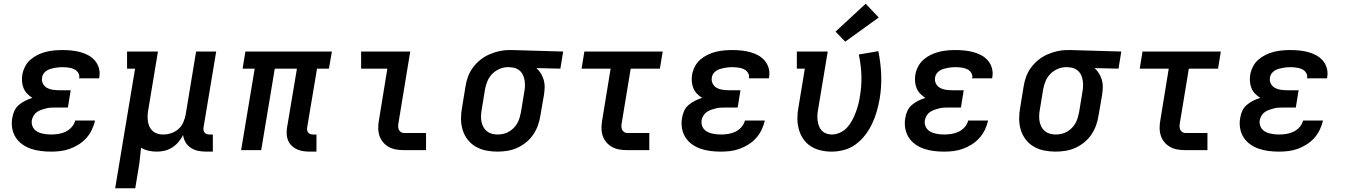

<svg xmlns="http://www.w3.org/2000/svg" viewBox="-20 -807 7240 1032"><path d="M254 8Q226 8 198.5 4.5Q171 1 146 -7.5Q121 -16 99.5 -31.5Q78 -47 64 -69Q50 -91 45.5 -118.5Q41 -146 46 -173Q49 -193 57.5 -211.5Q66 -230 82 -243.5Q98 -257 116.5 -266Q135 -275 154 -281Q139 -290 126.5 -303Q114 -316 107 -332.5Q100 -349 98.5 -368Q97 -387 100 -406Q104 -428 115 -449.5Q126 -471 144 -486.5Q162 -502 183.5 -512.5Q205 -523 227.5 -528.5Q250 -534 272 -536Q294 -538 316 -538Q341 -538 365 -535.5Q389 -533 411.5 -527Q434 -521 454.5 -510Q475 -499 490 -481.5Q505 -464 511.5 -441Q518 -418 514 -394Q514 -392 513.5 -390Q513 -388 512 -386H405Q405 -387 405.5 -387.5Q406 -388 406 -389Q408 -399 404 -408.5Q400 -418 393 -425Q386 -432 376.5 -436Q367 -440 357.5 -442Q348 -444 337.5 -445Q327 -446 316 -446Q306 -446 295 -445Q284 -444 273 -442Q262 -440 251 -436.5Q240 -433 230.5 -427Q221 -421 214 -411Q207 -401 206 -390Q203 -373 210.5 -358Q218 -343 232 -335Q246 -327 263 -324.5Q280 -322 297 -322H360L345 -229H282Q269 -229 256 -228.5Q243 -228 230 -225Q217 -222 204 -217.5Q191 -213 179.5 -205.5Q168 -198 161 -186Q154 -174 151 -161Q149 -148 152 -136Q155 -124 162.5 -114.5Q170 -105 181 -99Q192 -93 204 -90Q216 -87 228.5 -85.5Q241 -84 254 -84Q274 -84 293.5 -87Q313 -90 331.5 -98.5Q350 -107 364.5 -123Q379 -139 384 -159H491Q485 -133 473.5 -109Q462 -85 444 -65Q426 -45 403 -30.5Q380 -16 355 -7Q330 2 304.5 5Q279 8 254 8Z M599 205 706 -438H663V-530H829L777 -217Q774 -201 773.5 -185.5Q773 -170 775 -155Q777 -140 783.5 -126Q790 -112 801 -102.5Q812 -93 826.5 -88.5Q841 -84 857 -84Q879 -84 900 -91Q921 -98 938.5 -113Q956 -128 965 -149Q974 -170 978 -191L1034 -530H1142L1074 -122Q1073 -114 1074 -107Q1075 -100 1079.5 -94.5Q1084 -89 1091 -86.5Q1098 -84 1106 -84H1124V8H1091Q1068 8 1046.5 4Q1025 0 1007 -11.5Q989 -23 978 -41Q967 -59 964 -81Q954 -61 939 -43.5Q924 -26 905 -14Q886 -2 865 3Q844 8 823 8Q800 8 778 3Q756 -2 738 -13Q735 16 732 45Q729 74 724 102L707 205Z M1647 8Q1629 8 1611 5.5Q1593 3 1577 -4Q1561 -11 1548.5 -23Q1536 -35 1529 -51Q1522 -67 1521 -85.5Q1520 -104 1523 -122L1576 -438H1457L1384 0H1276L1349 -438H1284L1299 -530H1764L1748 -438H1684L1631 -122Q1630 -114 1631 -107Q1632 -100 1636.5 -94.5Q1641 -89 1648 -86.5Q1655 -84 1663 -84H1681V8Z M2152 0Q2130 0 2109 -3.5Q2088 -7 2070 -17Q2052 -27 2039 -42.5Q2026 -58 2019.5 -77.5Q2013 -97 2013 -119Q2013 -141 2017 -162L2062 -438H1921V-530H2185L2122 -147Q2120 -138 2120 -128.5Q2120 -119 2123.5 -110.5Q2127 -102 2135 -97Q2143 -92 2152 -92H2270V0Z M2654 8Q2623 8 2592.5 2Q2562 -4 2536.5 -19Q2511 -34 2493 -57.5Q2475 -81 2466.5 -109.5Q2458 -138 2458 -169.5Q2458 -201 2464 -232L2482 -342Q2486 -369 2495.5 -395Q2505 -421 2522 -444Q2539 -467 2561.5 -485Q2584 -503 2610 -514.5Q2636 -526 2663 -532Q2690 -538 2716 -538Q2720 -538 2724.5 -538Q2729 -538 2733 -538L3007 -530L2992 -438L2863 -441Q2877 -429 2887 -412.5Q2897 -396 2902.5 -377.5Q2908 -359 2907.5 -338.5Q2907 -318 2904 -298L2885 -188Q2881 -161 2872 -135Q2863 -109 2847 -85Q2831 -61 2808.5 -42.5Q2786 -24 2760.5 -12.5Q2735 -1 2707.5 3.5Q2680 8 2654 8ZM2655 -84Q2670 -84 2685.5 -87.5Q2701 -91 2715 -99Q2729 -107 2740.5 -118.5Q2752 -130 2760 -144Q2768 -158 2772.5 -173Q2777 -188 2780 -203L2798 -313Q2801 -328 2801.5 -343.5Q2802 -359 2800 -373Q2798 -387 2792.5 -400.5Q2787 -414 2777 -424Q2767 -434 2753.5 -439.5Q2740 -445 2725 -445L2718 -446Q2716 -446 2714 -446Q2712 -446 2710 -446Q2687 -446 2665 -436.5Q2643 -427 2626 -410Q2609 -393 2600 -371Q2591 -349 2587 -327L2569 -217Q2566 -201 2565.5 -184.5Q2565 -168 2568 -153Q2571 -138 2578 -124.5Q2585 -111 2597 -101.5Q2609 -92 2624 -88Q2639 -84 2655 -84Z M3352 0Q3330 0 3309 -3.5Q3288 -7 3270 -17Q3252 -27 3239 -42.5Q3226 -58 3219.5 -77.5Q3213 -97 3213 -119Q3213 -141 3217 -162L3262 -438H3106L3121 -530H3542L3527 -438H3370L3322 -147Q3320 -138 3320 -128.5Q3320 -119 3323.5 -110.5Q3327 -102 3335 -97Q3343 -92 3352 -92H3470V0Z M3854 8Q3826 8 3798.5 4.5Q3771 1 3746 -7.5Q3721 -16 3699.5 -31.5Q3678 -47 3664 -69Q3650 -91 3645.5 -118.5Q3641 -146 3646 -173Q3649 -193 3657.5 -211.5Q3666 -230 3682 -243.5Q3698 -257 3716.5 -266Q3735 -275 3754 -281Q3739 -290 3726.5 -303Q3714 -316 3707 -332.5Q3700 -349 3698.5 -368Q3697 -387 3700 -406Q3704 -428 3715 -449.5Q3726 -471 3744 -486.5Q3762 -502 3783.5 -512.5Q3805 -523 3827.5 -528.5Q3850 -534 3872 -536Q3894 -538 3916 -538Q3941 -538 3965 -535.5Q3989 -533 4011.5 -527Q4034 -521 4054.5 -510Q4075 -499 4090 -481.5Q4105 -464 4111.5 -441Q4118 -418 4114 -394Q4114 -392 4113.5 -390Q4113 -388 4112 -386H4005Q4005 -387 4005.5 -387.5Q4006 -388 4006 -389Q4008 -399 4004 -408.5Q4000 -418 3993 -425Q3986 -432 3976.5 -436Q3967 -440 3957.5 -442Q3948 -444 3937.5 -445Q3927 -446 3916 -446Q3906 -446 3895 -445Q3884 -444 3873 -442Q3862 -440 3851 -436.5Q3840 -433 3830.5 -427Q3821 -421 3814 -411Q3807 -401 3806 -390Q3803 -373 3810.5 -358Q3818 -343 3832 -335Q3846 -327 3863 -324.5Q3880 -322 3897 -322H3960L3945 -229H3882Q3869 -229 3856 -228.5Q3843 -228 3830 -225Q3817 -222 3804 -217.5Q3791 -213 3779.5 -205.5Q3768 -198 3761 -186Q3754 -174 3751 -161Q3749 -148 3752 -136Q3755 -124 3762.5 -114.5Q3770 -105 3781 -99Q3792 -93 3804 -90Q3816 -87 3828.5 -85.5Q3841 -84 3854 -84Q3874 -84 3893.5 -87Q3913 -90 3931.5 -98.5Q3950 -107 3964.5 -123Q3979 -139 3984 -159H4091Q4085 -133 4073.5 -109Q4062 -85 4044 -65Q4026 -45 4003 -30.5Q3980 -16 3955 -7Q3930 2 3904.5 5Q3879 8 3854 8Z M4450 8Q4419 8 4390 1Q4361 -6 4337 -21.5Q4313 -37 4297 -61Q4281 -85 4273.5 -113Q4266 -141 4266 -171.5Q4266 -202 4272 -232L4306 -438H4263V-530H4429L4377 -217Q4374 -202 4373.5 -186.5Q4373 -171 4375 -156.5Q4377 -142 4382.5 -128Q4388 -114 4398 -104Q4408 -94 4422 -89Q4436 -84 4451 -84Q4473 -84 4495 -94Q4517 -104 4533 -121.5Q4549 -139 4560 -159.5Q4571 -180 4579 -201.5Q4587 -223 4593 -244.5Q4599 -266 4602 -289Q4612 -346 4610 -402Q4608 -458 4596 -514L4701 -532Q4714 -469 4716.5 -404.5Q4719 -340 4708 -275Q4702 -241 4692.5 -208Q4683 -175 4668 -143Q4653 -111 4631 -82Q4609 -53 4580 -31.5Q4551 -10 4517 -1Q4483 8 4450 8ZM4523 -583 4471 -637 4633 -787 4703 -713Z M5054 8Q5026 8 4998.5 4.5Q4971 1 4946 -7.5Q4921 -16 4899.5 -31.5Q4878 -47 4864 -69Q4850 -91 4845.5 -118.5Q4841 -146 4846 -173Q4849 -193 4857.5 -211.5Q4866 -230 4882 -243.5Q4898 -257 4916.5 -266Q4935 -275 4954 -281Q4939 -290 4926.5 -303Q4914 -316 4907 -332.5Q4900 -349 4898.5 -368Q4897 -387 4900 -406Q4904 -428 4915 -449.5Q4926 -471 4944 -486.5Q4962 -502 4983.5 -512.5Q5005 -523 5027.5 -528.5Q5050 -534 5072 -536Q5094 -538 5116 -538Q5141 -538 5165 -535.5Q5189 -533 5211.5 -527Q5234 -521 5254.5 -510Q5275 -499 5290 -481.5Q5305 -464 5311.5 -441Q5318 -418 5314 -394Q5314 -392 5313.5 -390Q5313 -388 5312 -386H5205Q5205 -387 5205.5 -387.5Q5206 -388 5206 -389Q5208 -399 5204 -408.5Q5200 -418 5193 -425Q5186 -432 5176.5 -436Q5167 -440 5157.5 -442Q5148 -444 5137.5 -445Q5127 -446 5116 -446Q5106 -446 5095 -445Q5084 -444 5073 -442Q5062 -440 5051 -436.5Q5040 -433 5030.5 -427Q5021 -421 5014 -411Q5007 -401 5006 -390Q5003 -373 5010.5 -358Q5018 -343 5032 -335Q5046 -327 5063 -324.5Q5080 -322 5097 -322H5160L5145 -229H5082Q5069 -229 5056 -228.5Q5043 -228 5030 -225Q5017 -222 5004 -217.5Q4991 -213 4979.5 -205.5Q4968 -198 4961 -186Q4954 -174 4951 -161Q4949 -148 4952 -136Q4955 -124 4962.5 -114.5Q4970 -105 4981 -99Q4992 -93 5004 -90Q5016 -87 5028.5 -85.5Q5041 -84 5054 -84Q5074 -84 5093.5 -87Q5113 -90 5131.5 -98.5Q5150 -107 5164.5 -123Q5179 -139 5184 -159H5291Q5285 -133 5273.5 -109Q5262 -85 5244 -65Q5226 -45 5203 -30.5Q5180 -16 5155 -7Q5130 2 5104.5 5Q5079 8 5054 8Z M5654 8Q5623 8 5592.5 2Q5562 -4 5536.5 -19Q5511 -34 5493 -57.5Q5475 -81 5466.5 -109.5Q5458 -138 5458 -169.5Q5458 -201 5464 -232L5482 -342Q5486 -369 5495.5 -395Q5505 -421 5522 -444Q5539 -467 5561.5 -485Q5584 -503 5610 -514.5Q5636 -526 5663 -532Q5690 -538 5716 -538Q5720 -538 5724.5 -538Q5729 -538 5733 -538L6007 -530L5992 -438L5863 -441Q5877 -429 5887 -412.5Q5897 -396 5902.5 -377.5Q5908 -359 5907.5 -338.5Q5907 -318 5904 -298L5885 -188Q5881 -161 5872 -135Q5863 -109 5847 -85Q5831 -61 5808.5 -42.5Q5786 -24 5760.5 -12.5Q5735 -1 5707.5 3.5Q5680 8 5654 8ZM5655 -84Q5670 -84 5685.5 -87.5Q5701 -91 5715 -99Q5729 -107 5740.5 -118.5Q5752 -130 5760 -144Q5768 -158 5772.5 -173Q5777 -188 5780 -203L5798 -313Q5801 -328 5801.5 -343.5Q5802 -359 5800 -373Q5798 -387 5792.5 -400.5Q5787 -414 5777 -424Q5767 -434 5753.5 -439.5Q5740 -445 5725 -445L5718 -446Q5716 -446 5714 -446Q5712 -446 5710 -446Q5687 -446 5665 -436.5Q5643 -427 5626 -410Q5609 -393 5600 -371Q5591 -349 5587 -327L5569 -217Q5566 -201 5565.5 -184.5Q5565 -168 5568 -153Q5571 -138 5578 -124.5Q5585 -111 5597 -101.5Q5609 -92 5624 -88Q5639 -84 5655 -84Z M6352 0Q6330 0 6309 -3.5Q6288 -7 6270 -17Q6252 -27 6239 -42.5Q6226 -58 6219.5 -77.5Q6213 -97 6213 -119Q6213 -141 6217 -162L6262 -438H6106L6121 -530H6542L6527 -438H6370L6322 -147Q6320 -138 6320 -128.5Q6320 -119 6323.5 -110.5Q6327 -102 6335 -97Q6343 -92 6352 -92H6470V0Z M6854 8Q6826 8 6798.5 4.5Q6771 1 6746 -7.5Q6721 -16 6699.5 -31.5Q6678 -47 6664 -69Q6650 -91 6645.5 -118.5Q6641 -146 6646 -173Q6649 -193 6657.5 -211.5Q6666 -230 6682 -243.5Q6698 -257 6716.5 -266Q6735 -275 6754 -281Q6739 -290 6726.5 -303Q6714 -316 6707 -332.5Q6700 -349 6698.5 -368Q6697 -387 6700 -406Q6704 -428 6715 -449.5Q6726 -471 6744 -486.5Q6762 -502 6783.5 -512.5Q6805 -523 6827.5 -528.5Q6850 -534 6872 -536Q6894 -538 6916 -538Q6941 -538 6965 -535.5Q6989 -533 7011.5 -527Q7034 -521 7054.5 -510Q7075 -499 7090 -481.5Q7105 -464 7111.5 -441Q7118 -418 7114 -394Q7114 -392 7113.5 -390Q7113 -388 7112 -386H7005Q7005 -387 7005.5 -387.5Q7006 -388 7006 -389Q7008 -399 7004 -408.5Q7000 -418 6993 -425Q6986 -432 6976.5 -436Q6967 -440 6957.5 -442Q6948 -444 6937.5 -445Q6927 -446 6916 -446Q6906 -446 6895 -445Q6884 -444 6873 -442Q6862 -440 6851 -436.5Q6840 -433 6830.5 -427Q6821 -421 6814 -411Q6807 -401 6806 -390Q6803 -373 6810.5 -358Q6818 -343 6832 -335Q6846 -327 6863 -324.5Q6880 -322 6897 -322H6960L6945 -229H6882Q6869 -229 6856 -228.5Q6843 -228 6830 -225Q6817 -222 6804 -217.5Q6791 -213 6779.5 -205.5Q6768 -198 6761 -186Q6754 -174 6751 -161Q6749 -148 6752 -136Q6755 -124 6762.5 -114.5Q6770 -105 6781 -99Q6792 -93 6804 -90Q6816 -87 6828.5 -85.5Q6841 -84 6854 -84Q6874 -84 6893.5 -87Q6913 -90 6931.5 -98.5Q6950 -107 6964.5 -123Q6979 -139 6984 -159H7091Q7085 -133 7073.5 -109Q7062 -85 7044 -65Q7026 -45 7003 -30.5Q6980 -16 6955 -7Q6930 2 6904.5 5Q6879 8 6854 8Z"/></svg>

Font: Iosevka Curly Slab SmBdExObl
Style: Regular
Weight: 600
Width: 7
Italic angle: -9°
Monospace: yes
Designer: Belleve Invis
Foundry: Belleve Invis
Version: Version 11.1.0; ttfautohint (v1.8.3)